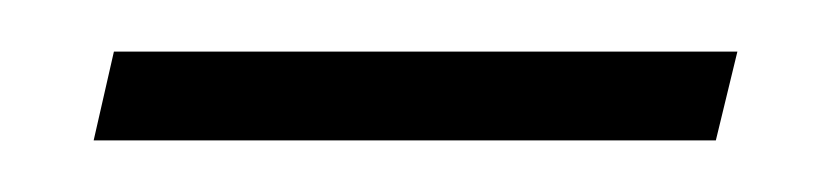

<svg xmlns="http://www.w3.org/2000/svg" viewBox="-20 -287 320 74"><path d="M16.1 -232.9 23.9 -267.1H264.2L255.9 -232.9Z"/></svg>

Font: Happy Times at the IKOB New Game Plus Edition
Style: Italic
Weight: 400
Italic angle: -16°
Designer: Lucas Le Bihan
Foundry: Lucas Le Bihan
Version: Version 1.000;PS 1.0;hotconv 1.0.88;makeotf.lib2.5.647800